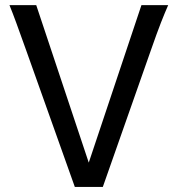

<svg xmlns="http://www.w3.org/2000/svg" viewBox="-20 -733 707 753"><path d="M534.7 -712.9H639.6Q626.5 -683.1 611.3 -644.5Q596.2 -606 571.3 -534.7L383.3 0H273.4L83 -534.7Q57.6 -605.5 43.5 -644.3Q29.3 -683.1 17.1 -712.9H122.1L328.1 -95.2Z"/></svg>

Font: Andika LitF DSA DSG
Style: Regular
Weight: 400
Designer: Victor Gaultney, Annie Olsen, Julie Remington, Don Collingsworth, Eric Hays, Becca Hirsbrunner
Foundry: SIL International
Version: Version 6.200 ; LitF DSA DSG; ttfautohint (v1.8.3.10-c5d8)